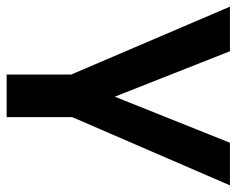

<svg xmlns="http://www.w3.org/2000/svg" viewBox="-88 -444 711 577"><g transform="rotate(90 267.5 -155.5)"><path d="M203 180V-14L-1 -491H133L281 -116H258L408 -491H536L331 -17V180Z"/></g></svg>

Font: Nunito Sans 11pt
Style: Bold
Weight: 700
Version: Version 3.101;gftools[0.9.27]